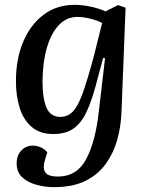

<svg xmlns="http://www.w3.org/2000/svg" viewBox="-20 -545 609 795"><path d="M415 -304 407 -305 376 -189Q359 -126 338 -81Q317 -36 284.5 -13Q252 10 201 10Q145 10 111 -19.5Q77 -49 61.5 -98.5Q46 -148 46 -208Q46 -301 76 -372Q106 -443 160.5 -484Q215 -525 289 -525Q319 -525 353 -518Q387 -511 417 -498L469 -524L500 -513L483 -82Q481 -22 465.5 33.5Q450 89 418 133.5Q386 178 333.5 204Q281 230 204 230Q168 230 132 220.5Q96 211 72.5 189.5Q49 168 49 132Q49 99 68 78.5Q87 58 116 58Q133 58 149.5 65.5Q166 73 176 86L167 114Q156 148 166.5 167Q177 186 220 186Q298 186 336.5 114.5Q375 43 389 -82ZM230 -61Q259 -61 280.5 -82Q302 -103 322 -158Q342 -213 369 -314L403 -450Q382 -461 352.5 -468Q323 -475 301 -475Q256 -475 224 -441.5Q192 -408 174.5 -348.5Q157 -289 156 -211Q156 -137 172.5 -99Q189 -61 230 -61Z"/></svg>

Font: Literata 36pt Medium
Style: Italic
Weight: 500
Italic angle: -2°
Designer: Latin by Veronika Burian and Jose Scaglione. Greek by Irene Vlachou. Cyrillic by Vera Evstafieva
Foundry: TypeTogether
Version: Version 3.002